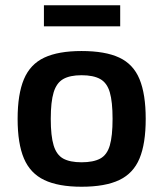

<svg xmlns="http://www.w3.org/2000/svg" viewBox="-20 -697 620 730"><path d="M290 -503Q380 -503 433.5 -478Q487 -453 510.5 -396Q534 -339 534 -245Q534 -151 510.5 -94.5Q487 -38 433.5 -12.5Q380 13 290 13Q202 13 148.5 -12.5Q95 -38 71 -94.5Q47 -151 47 -245Q47 -339 71 -396Q95 -453 148.5 -478Q202 -503 290 -503ZM290 -411Q246 -411 220.5 -396.5Q195 -382 184 -346Q173 -310 173 -245Q173 -180 184 -144Q195 -108 220.5 -94Q246 -80 290 -80Q335 -80 361 -94Q387 -108 397.5 -144Q408 -180 408 -245Q408 -310 397.5 -346Q387 -382 361 -396.5Q335 -411 290 -411ZM437 -677V-597H147V-677Z"/></svg>

Font: Exo 2 SemiBold
Style: Regular
Weight: 600
Designer: Natanael Gama
Foundry: Natanael Gama
Version: Version 2.010